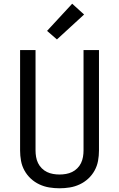

<svg xmlns="http://www.w3.org/2000/svg" viewBox="-20 -1004 640 1032"><path d="M300 8Q272 8 244.5 3.5Q217 -1 191.5 -13Q166 -25 145.5 -44Q125 -63 111.5 -87.5Q98 -112 93 -139.5Q88 -167 88 -195V-735H171V-195Q171 -178 174 -160.5Q177 -143 184.5 -127.5Q192 -112 204.5 -99.5Q217 -87 232.5 -79.5Q248 -72 265.5 -69Q283 -66 300 -66Q317 -66 334.5 -69Q352 -72 367.5 -79.5Q383 -87 395.5 -99.5Q408 -112 415.5 -127.5Q423 -143 426 -160.5Q429 -178 429 -195V-735H512V-195Q512 -167 507 -139.5Q502 -112 488.5 -87.5Q475 -63 454.5 -44Q434 -25 408.5 -13Q383 -1 355.5 3.5Q328 8 300 8ZM286 -792 233 -838 368 -984 432 -926Z"/></svg>

Font: Iosevka Mono
Style: Regular
Weight: 400
Designer: Belleve Invis
Foundry: Belleve Invis
Version: Version 11.1.1